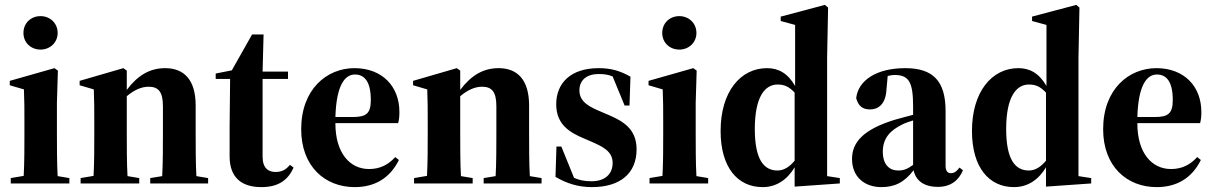

<svg xmlns="http://www.w3.org/2000/svg" viewBox="-20 -751 4974 786"><path d="M24 0H264V-22L216 -30C213 -82 213 -154 213 -209V-330L217 -462L203 -472L20 -420V-402L78 -385C80 -340 80 -302 80 -240V-209C80 -154 80 -83 77 -31L24 -22ZM146 -548C184 -548 216 -576 216 -616C216 -657 184 -685 146 -685C107 -685 76 -657 76 -616C76 -576 107 -548 146 -548Z M310 0H550V-22L502 -30C499 -82 499 -154 499 -209V-357C528 -382 559 -396 588 -396C628 -396 647 -376 647 -316V-209C647 -154 647 -82 644 -30L595 -22V0H832V-22L784 -30C781 -82 781 -154 781 -209V-319C781 -426 732 -472 656 -472C594 -472 544 -443 499 -383V-462L485 -472L306 -420V-402L364 -385C366 -340 366 -302 366 -240V-209C366 -154 366 -83 363 -31L310 -22Z M1050 15C1120 15 1159 -14 1182 -65L1167 -76C1150 -56 1134 -47 1108 -47C1078 -47 1055 -63 1055 -110V-428H1159V-458H1055L1059 -610H1012L929 -463L863 -450V-428H922L920 -231V-111C920 -25 968 15 1050 15Z M1433 -446C1472 -446 1498 -417 1498 -342C1498 -287 1480 -272 1425 -272H1353C1357 -403 1392 -446 1433 -446ZM1432 15C1511 15 1575 -19 1613 -96L1598 -108C1571 -78 1537 -59 1491 -59C1411 -59 1353 -126 1353 -246V-247H1610C1614 -264 1615 -273 1615 -293C1615 -397 1545 -472 1431 -472C1318 -472 1213 -386 1213 -222C1213 -70 1310 15 1432 15Z M1675 0H1915V-22L1867 -30C1864 -82 1864 -154 1864 -209V-357C1893 -382 1924 -396 1953 -396C1993 -396 2012 -376 2012 -316V-209C2012 -154 2012 -82 2009 -30L1960 -22V0H2197V-22L2149 -30C2146 -82 2146 -154 2146 -209V-319C2146 -426 2097 -472 2021 -472C1959 -472 1909 -443 1864 -383V-462L1850 -472L1671 -420V-402L1729 -385C1731 -340 1731 -302 1731 -240V-209C1731 -154 1731 -83 1728 -31L1675 -22Z M2403 15C2519 15 2586 -41 2586 -140C2586 -225 2528 -256 2470 -281L2442 -293C2394 -313 2352 -333 2352 -381C2352 -424 2383 -448 2431 -448C2454 -448 2472 -445 2488 -438L2537 -319H2557L2561 -437C2521 -460 2483 -472 2431 -472C2314 -472 2257 -409 2257 -324C2257 -240 2314 -208 2371 -184L2399 -172C2447 -151 2488 -132 2488 -84C2488 -37 2455 -9 2402 -9C2371 -9 2350 -14 2330 -23L2278 -151H2258L2254 -27C2300 0 2347 15 2403 15Z M2639 0H2879V-22L2831 -30C2828 -82 2828 -154 2828 -209V-330L2832 -462L2818 -472L2635 -420V-402L2693 -385C2695 -340 2695 -302 2695 -240V-209C2695 -154 2695 -83 2692 -31L2639 -22ZM2761 -548C2799 -548 2831 -576 2831 -616C2831 -657 2799 -685 2761 -685C2722 -685 2691 -657 2691 -616C2691 -576 2722 -548 2761 -548Z M3070 -223C3070 -354 3111 -405 3163 -405C3193 -405 3211 -395 3233 -372V-93C3213 -69 3190 -53 3163 -53C3108 -53 3070 -96 3070 -223ZM3233 13 3418 0V-22L3366 -30V-515L3370 -720L3357 -731L3176 -683V-665L3235 -649V-399C3205 -451 3167 -472 3120 -472C3011 -472 2930 -375 2930 -215C2930 -65 3000 15 3102 15C3159 15 3203 -16 3233 -66Z M3820 14C3871 14 3905 -12 3922 -54L3908 -65C3895 -48 3886 -42 3872 -42C3859 -42 3851 -52 3851 -72V-296C3851 -418 3801 -472 3686 -472C3568 -472 3493 -422 3485 -349C3494 -317 3511 -303 3542 -303C3574 -303 3606 -323 3609 -385L3614 -440C3623 -442 3633 -444 3643 -444C3701 -444 3718 -414 3718 -316V-281C3690 -274 3663 -266 3644 -261C3513 -221 3468 -168 3468 -100C3468 -28 3518 15 3588 15C3641 15 3681 -3 3720 -54C3729 -13 3760 14 3820 14ZM3594 -130C3594 -186 3625 -218 3675 -242C3684 -247 3699 -252 3718 -258V-76C3695 -59 3679 -53 3657 -53C3621 -53 3594 -77 3594 -130Z M4099 -223C4099 -354 4140 -405 4192 -405C4222 -405 4240 -395 4262 -372V-93C4242 -69 4219 -53 4192 -53C4137 -53 4099 -96 4099 -223ZM4262 13 4447 0V-22L4395 -30V-515L4399 -720L4386 -731L4205 -683V-665L4264 -649V-399C4234 -451 4196 -472 4149 -472C4040 -472 3959 -375 3959 -215C3959 -65 4029 15 4131 15C4188 15 4232 -16 4262 -66Z M4716 -446C4755 -446 4781 -417 4781 -342C4781 -287 4763 -272 4708 -272H4636C4640 -403 4675 -446 4716 -446ZM4715 15C4794 15 4858 -19 4896 -96L4881 -108C4854 -78 4820 -59 4774 -59C4694 -59 4636 -126 4636 -246V-247H4893C4897 -264 4898 -273 4898 -293C4898 -397 4828 -472 4714 -472C4601 -472 4496 -386 4496 -222C4496 -70 4593 15 4715 15Z"/></svg>

Font: Source Serif 4 Display
Style: Bold
Weight: 700
Designer: Frank Grießhammer
Foundry: Adobe Systems Incorporated
Version: Version 4.004;hotconv 1.0.117;makeotfexe 2.5.65602